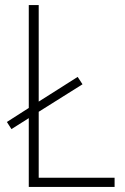

<svg xmlns="http://www.w3.org/2000/svg" viewBox="-20 -734 491 754"><path d="M93 0V-270L25 -227L7 -255L93 -310V-714H132V-335L285 -432L304 -403L132 -295V-36H430V0Z"/></svg>

Font: Noto Sans Arabic UI SmCn XLt
Style: Regular
Weight: 200
Width: 4
Designer: Monotype Design Team, Nadine Chahine and Nizar Qandah
Foundry: Monotype Imaging Inc.
Version: Version 2.010; ttfautohint (v1.8.4.7-5d5b)